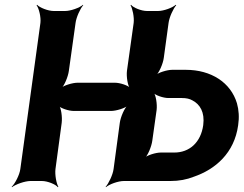

<svg xmlns="http://www.w3.org/2000/svg" viewBox="-20 -757 1019 803"><path d="M268 -461 296 -661C299 -685 316 -722 328 -735L327 -737C314 -725 276 -711 252 -711H205C181 -711 146 -725 135 -737L133 -735C143 -722 152 -685 149 -661L65 -50C62 -26 43 11 29 24L30 26C45 14 84 0 108 0H155C179 0 213 14 222 26L224 24C216 11 209 -26 212 -50L238 -243C241 -267 236 -307 225 -319L222 -317C232 -304 268 -293 288 -293H445C465 -293 503 -304 517 -317L516 -319C501 -307 484 -267 481 -243L455 -50C452 -26 434 11 422 24L423 26C436 14 474 0 498 0H693C729 0 761 -6 791 -18C881 -49 960 -117 976 -233C981 -266 979 -297 971 -325C945 -412 863 -465 757 -465H700C680 -465 642 -454 628 -441L630 -439C645 -451 662 -491 665 -515L685 -661C688 -685 705 -722 717 -735L715 -737C702 -725 665 -711 641 -711H595C571 -711 537 -725 528 -737L526 -735C534 -722 542 -685 539 -661L511 -461C508 -437 514 -397 525 -385L527 -387C517 -400 481 -411 461 -411H304C284 -411 246 -400 232 -387L234 -385C249 -397 265 -437 268 -461ZM684 -347H741C759 -347 773 -344 785 -337C816 -321 837 -288 830 -234C820 -161 772 -119 709 -119H652C632 -119 595 -108 581 -95L583 -93C598 -105 614 -145 617 -169L635 -297C638 -321 632 -361 621 -373L619 -371C629 -358 664 -347 684 -347Z"/></svg>

Font: Asimov
Style: EdgeNarIt
Weight: 500
Designer: Google
Version: Version 2.000980: 2014